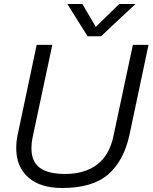

<svg xmlns="http://www.w3.org/2000/svg" viewBox="-20 -923 761 958"><path d="M316 -903H391L458 -789L575 -903H656L484 -742H417ZM61 -183Q61 -218 68 -250L163 -699H241L144 -244Q137 -212 137 -182Q137 -116 179 -85.5Q221 -55 305 -55Q402 -55 464 -101.5Q526 -148 546 -244L643 -699H721L626 -250Q598 -121 520 -53Q442 15 290 15Q180 15 120.5 -38.5Q61 -92 61 -183Z"/></svg>

Font: Prompt Light
Style: Italic
Weight: 300
Italic angle: -12°
Designer: Katatrad Team
Foundry: CadsonDemak
Version: Version 1.000